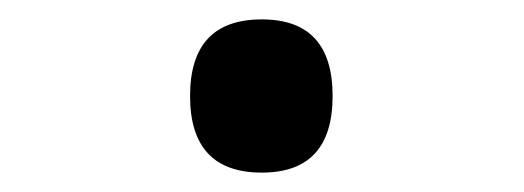

<svg xmlns="http://www.w3.org/2000/svg" viewBox="-20 -167 540 198"><path d="M323 -68Q323 -147 250 -147Q176 -147 176 -68Q176 11 250 11Q323 11 323 -68Z"/></svg>

Font: Noto Sans Mono UI Condensed
Style: Bold
Weight: 700
Width: 3
Designer: Monotype Design team
Foundry: Monotype Imaging Inc.
Version: 1.000